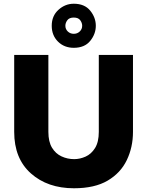

<svg xmlns="http://www.w3.org/2000/svg" viewBox="-20 -995 789 1028"><path d="M376 13Q235 13 145.5 -66.5Q56 -146 56 -289V-701H239V-289Q239 -236.5 258.2 -204.5Q277.5 -172.5 309.2 -157.8Q341 -143 377 -143Q408 -143 438.2 -156.5Q468.5 -170 488.8 -202.2Q509 -234.5 509 -289V-701H692V-289Q692 -207 659 -138Q626 -69 556.5 -28Q487 13 376 13ZM375 -739Q324 -739 290.5 -772.2Q257 -805.5 257 -857Q257 -910 293 -942.5Q329 -975 375 -975Q433 -975 463 -938Q493 -901 493 -857Q493 -813 463 -776Q433 -739 375 -739ZM375 -814Q394 -814 407 -826.5Q420 -839 420 -857Q420 -872.5 409.5 -886.8Q399 -901 375 -901Q351 -901 340.5 -886.8Q330 -872.5 330 -857Q330 -839 343 -826.5Q356 -814 375 -814Z"/></svg>

Font: Argentum Novus
Style: Bold
Weight: 700
Designer: Julieta Ulanovsky (font) & Cristiano Sobral (main changes)
Foundry: Julieta Ulanovsky (font) & Cristiano Sobral (main changes)
Version: Version 3.00;November 27, 2020;FontCreator 13.0.0.2655 64-bi